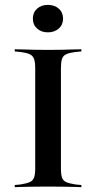

<svg xmlns="http://www.w3.org/2000/svg" viewBox="-20 -775 397 795"><path d="M169.4 -2.4Q142.7 -2.4 119.4 -2Q96 -1.6 76.2 -1.2Q56.5 -0.8 41.1 0V-8.9L65.3 -11.3Q90.3 -15.3 103.2 -21Q116.1 -26.6 121 -39.9Q125.8 -53.2 125.8 -78.2V-492.7Q125.8 -517.7 121 -531Q116.1 -544.4 103.2 -550.4Q90.3 -556.5 65.3 -559.7L41.1 -562.1V-571Q56.5 -571 76.2 -570.2Q96 -569.4 119.4 -569Q142.7 -568.5 169.4 -568.5H179H188.7Q215.3 -568.5 238.7 -569Q262.1 -569.4 281.9 -570.2Q301.6 -571 316.9 -571V-562.1L291.9 -559.7Q266.9 -556.5 254 -550.4Q241.1 -544.4 236.7 -531Q232.3 -517.7 232.3 -492.7V-78.2Q232.3 -53.2 236.7 -39.9Q241.1 -26.6 254 -21Q266.9 -15.3 291.9 -11.3L316.9 -8.9V0Q301.6 -0.8 281.9 -1.2Q262.1 -1.6 238.7 -2Q215.3 -2.4 188.7 -2.4H179ZM178.2 -641.1Q150.8 -641.1 133.5 -656.9Q116.1 -672.6 116.1 -697.6Q116.1 -723.4 133.5 -739.1Q150.8 -754.8 178.2 -754.8Q205.6 -754.8 223.4 -739.1Q241.1 -723.4 241.1 -697.6Q241.1 -672.6 223.4 -656.9Q205.6 -641.1 178.2 -641.1Z"/></svg>

Font: Playfair 144pt SemiExpanded SemiBold
Style: Regular
Weight: 600
Width: 6
Designer: Claus Eggers Sørensen
Foundry: Claus Eggers Sørensen
Version: Version 2.203